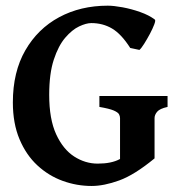

<svg xmlns="http://www.w3.org/2000/svg" viewBox="-20 -628 617 663"><path d="M558.6 -258.8Q531.7 -252.9 522.7 -242.2Q513.7 -231.4 513.7 -220.2V-81.1Q513.7 -81.1 495.6 -74.7Q477.5 -68.4 454.1 -60.5Q430.7 -52.7 412.6 -47.9Q394.5 -43 394.5 -46.4V-220.2Q394.5 -227.1 390.9 -233.6Q387.2 -240.2 372.3 -246.6Q357.4 -252.9 323.2 -258.8V-296.4H558.6ZM514.6 -560.5Q518.1 -558.1 512.7 -543.7Q507.3 -529.3 497.6 -511Q487.8 -492.7 477.8 -476.8Q467.8 -460.9 461.4 -455.6L429.7 -462.4Q398.9 -510.7 366.9 -529.5Q335 -548.3 295.4 -548.3Q277.8 -548.3 253.4 -536.9Q229 -525.4 205.3 -497.8Q181.6 -470.2 165.8 -422.1Q149.9 -374 149.9 -300.3Q149.9 -216.8 173.8 -164.6Q197.8 -112.3 236.1 -87.6Q274.4 -63 317.4 -63Q364.7 -63 393.3 -78.4Q421.9 -93.8 445.8 -116.7Q449.7 -114.7 465.6 -106.9Q481.4 -99.1 496.6 -91.3Q511.7 -83.5 513.7 -81.1Q444.3 -23.9 391.6 -4.9Q338.9 14.2 296.4 14.2Q245.1 14.2 196.5 -3.4Q147.9 -21 109.1 -56.9Q70.3 -92.8 47.4 -147.2Q24.4 -201.7 24.4 -274.4Q24.4 -379.4 67.4 -454.1Q110.4 -528.8 184.3 -568.6Q258.3 -608.4 352.1 -608.4Q372.6 -608.4 403.1 -602.8Q433.6 -597.2 464.1 -586.4Q494.6 -575.7 514.6 -560.5Z"/></svg>

Font: Namdhinggo
Style: Bold
Weight: 700
Designer: Victor Gaultney
Foundry: SIL International
Version: Version 3.001